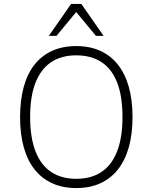

<svg xmlns="http://www.w3.org/2000/svg" viewBox="-20 -947 775 975"><path d="M367 8Q299 8 246 -16Q193 -40 156.5 -85.5Q120 -131 101 -198Q82 -265 82 -352Q82 -438 100.5 -505.5Q119 -573 155.5 -619Q192 -665 245 -689Q298 -713 367 -713Q436 -713 489 -689Q542 -665 578.5 -619Q615 -573 634 -506Q653 -439 653 -353Q653 -266 634 -199Q615 -132 578.5 -86Q542 -40 489 -16Q436 8 367 8ZM367 -39Q443 -39 495 -73.5Q547 -108 574.5 -178Q602 -248 602 -353Q602 -458 575 -527.5Q548 -597 495.5 -631.5Q443 -666 367 -666Q292 -666 240 -631.5Q188 -597 160.5 -527.5Q133 -458 133 -353Q133 -248 160.5 -178Q188 -108 240 -73.5Q292 -39 367 -39ZM228 -765 341 -927H393L506 -765H467L367 -886L267 -765Z"/></svg>

Font: Nunito Sans 7pt SemiCondensed ExtraLight
Style: Regular
Weight: 250
Width: 4
Designer: Vernon Adams
Foundry: Vernon Adams
Version: Version 3.101;gftools[0.9.27]